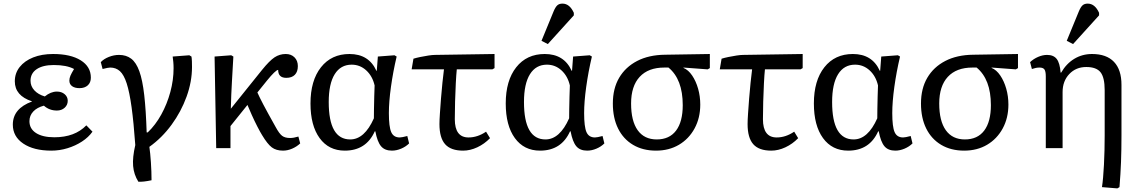

<svg xmlns="http://www.w3.org/2000/svg" viewBox="-20 -820 6293 1063"><path d="M264 14Q167 14 109 -25Q51 -64 51 -130Q51 -219 157 -258V-259Q62 -290 62 -370Q62 -415 89 -449Q116 -483 163.5 -502Q211 -521 274 -521Q371 -521 427 -486Q483 -451 483 -390Q483 -363 466 -347.5Q449 -332 420 -332Q394 -332 379 -343Q364 -354 364 -374Q364 -387 370 -401Q376 -415 390 -438Q349 -460 278 -460Q217 -460 183 -437Q149 -414 149 -373Q149 -343 170 -320Q191 -297 228 -286Q261 -313 295 -313Q321 -313 338 -298.5Q355 -284 355 -262Q355 -239 338 -223.5Q321 -208 295 -208Q253 -208 223 -235Q185 -225 164 -202.5Q143 -180 143 -149Q143 -107 179.5 -83.5Q216 -60 281 -60Q394 -60 458 -126L492 -91Q470 -60 434 -36.5Q398 -13 354 0.5Q310 14 264 14Z M746 186Q721 146 717 99Q713 52 729 -17Q720 -143 708.5 -226.5Q697 -310 681.5 -358Q666 -406 644 -426Q622 -446 590 -446Q579 -446 548 -438L538 -476Q555 -494 583 -505Q611 -516 639 -516Q679 -516 706.5 -495Q734 -474 751.5 -425.5Q769 -377 778.5 -294Q788 -211 792 -87H798Q841 -128 873 -186Q905 -244 923 -310.5Q941 -377 941 -442Q941 -461 939.5 -477Q938 -493 936 -507L1028 -514L1040 -507Q1042 -496 1042.5 -480.5Q1043 -465 1043 -449Q1043 -368 1013 -285Q983 -202 930 -129.5Q877 -57 807 -7Q812 27 815.5 79Q819 131 819 178Q772 188 746 186Z M1547 14Q1509 14 1485 -4Q1461 -22 1431 -72Q1421 -88 1405 -119Q1389 -150 1374 -183.5Q1359 -217 1350 -239L1256 -122V0H1177L1168 -507L1260 -514L1272 -507Q1268 -433 1264 -366.5Q1260 -300 1258 -218L1430 -432Q1472 -484 1500 -502.5Q1528 -521 1562 -521Q1592 -521 1610.5 -502.5Q1629 -484 1629 -454Q1629 -423 1612.5 -406Q1596 -389 1565 -389Q1520 -389 1520 -433Q1513 -433 1497 -417.5Q1481 -402 1459 -375L1405 -308Q1416 -283 1438 -241Q1460 -199 1506 -117Q1526 -80 1542 -68Q1558 -56 1586 -56Q1606 -56 1632 -64L1642 -26Q1623 -8 1597.5 3Q1572 14 1547 14Z M1889 14Q1800 14 1749.5 -55.5Q1699 -125 1699 -247Q1699 -374 1757 -447.5Q1815 -521 1915 -521Q2022 -521 2064 -428H2066L2072 -507L2164 -514L2176 -507Q2156 -422 2144.5 -339Q2133 -256 2133 -194Q2133 -118 2146 -88.5Q2159 -59 2193 -59Q2199 -59 2209.5 -61Q2220 -63 2235 -67L2245 -26Q2227 -8 2201 3Q2175 14 2150 14Q2110 14 2089.5 -10.5Q2069 -35 2058 -93H2055Q2007 14 1889 14ZM1919 -48Q1998 -48 2050 -165Q2050 -182 2050.5 -215.5Q2051 -249 2052 -285.5Q2053 -322 2054 -347Q2042 -399 2007.5 -430.5Q1973 -462 1927 -462Q1866 -462 1833 -409Q1800 -356 1800 -255Q1800 -48 1919 -48Z M2544 14Q2476 14 2444.5 -21.5Q2413 -57 2413 -133Q2413 -154 2415.5 -191.5Q2418 -229 2421.5 -274Q2425 -319 2429.5 -362Q2434 -405 2438 -436H2259L2269 -495Q2285 -500 2307 -504.5Q2329 -509 2351.5 -512.5Q2374 -516 2388 -516L2718 -521V-443L2706 -436H2509Q2506 -407 2503.5 -359Q2501 -311 2499.5 -257.5Q2498 -204 2498 -160Q2498 -59 2574 -59Q2624 -59 2671 -91L2693 -55Q2662 -23 2622.5 -4.5Q2583 14 2544 14Z M2970 14Q2881 14 2830.5 -55.5Q2780 -125 2780 -247Q2780 -374 2838 -447.5Q2896 -521 2996 -521Q3103 -521 3145 -428H3147L3153 -507L3245 -514L3257 -507Q3237 -422 3225.5 -339Q3214 -256 3214 -194Q3214 -118 3227 -88.5Q3240 -59 3274 -59Q3280 -59 3290.5 -61Q3301 -63 3316 -67L3326 -26Q3308 -8 3282 3Q3256 14 3231 14Q3191 14 3170.5 -10.5Q3150 -35 3139 -93H3136Q3088 14 2970 14ZM3000 -48Q3079 -48 3131 -165Q3131 -182 3131.5 -215.5Q3132 -249 3133 -285.5Q3134 -322 3135 -347Q3123 -399 3088.5 -430.5Q3054 -462 3008 -462Q2947 -462 2914 -409Q2881 -356 2881 -255Q2881 -48 3000 -48ZM3013 -576 2978 -594 3045 -757Q3055 -781 3065.5 -790.5Q3076 -800 3094 -800Q3134 -800 3157 -749V-735Z M3612 14Q3539 14 3485 -18Q3431 -50 3402 -108.5Q3373 -167 3373 -247Q3373 -330 3408 -389.5Q3443 -449 3507.5 -482.5Q3572 -516 3662 -517L3910 -521V-443L3898 -436L3764 -446V-444Q3791 -433 3812 -402Q3833 -371 3845 -329Q3857 -287 3857 -241Q3857 -167 3825.5 -109Q3794 -51 3739 -18.5Q3684 14 3612 14ZM3616 -48Q3686 -48 3723 -97Q3760 -146 3760 -238Q3760 -381 3681 -446H3658Q3569 -446 3521.5 -394.5Q3474 -343 3474 -247Q3474 -150 3510.5 -99Q3547 -48 3616 -48Z M4250 14Q4182 14 4150.5 -21.5Q4119 -57 4119 -133Q4119 -154 4121.5 -191.5Q4124 -229 4127.5 -274Q4131 -319 4135.5 -362Q4140 -405 4144 -436H3965L3975 -495Q3991 -500 4013 -504.5Q4035 -509 4057.5 -512.5Q4080 -516 4094 -516L4424 -521V-443L4412 -436H4215Q4212 -407 4209.5 -359Q4207 -311 4205.5 -257.5Q4204 -204 4204 -160Q4204 -59 4280 -59Q4330 -59 4377 -91L4399 -55Q4368 -23 4328.5 -4.5Q4289 14 4250 14Z M4676 14Q4587 14 4536.5 -55.5Q4486 -125 4486 -247Q4486 -374 4544 -447.5Q4602 -521 4702 -521Q4809 -521 4851 -428H4853L4859 -507L4951 -514L4963 -507Q4943 -422 4931.5 -339Q4920 -256 4920 -194Q4920 -118 4933 -88.5Q4946 -59 4980 -59Q4986 -59 4996.5 -61Q5007 -63 5022 -67L5032 -26Q5014 -8 4988 3Q4962 14 4937 14Q4897 14 4876.5 -10.5Q4856 -35 4845 -93H4842Q4794 14 4676 14ZM4706 -48Q4785 -48 4837 -165Q4837 -182 4837.5 -215.5Q4838 -249 4839 -285.5Q4840 -322 4841 -347Q4829 -399 4794.5 -430.5Q4760 -462 4714 -462Q4653 -462 4620 -409Q4587 -356 4587 -255Q4587 -48 4706 -48Z M5318 14Q5245 14 5191 -18Q5137 -50 5108 -108.5Q5079 -167 5079 -247Q5079 -330 5114 -389.5Q5149 -449 5213.5 -482.5Q5278 -516 5368 -517L5616 -521V-443L5604 -436L5470 -446V-444Q5497 -433 5518 -402Q5539 -371 5551 -329Q5563 -287 5563 -241Q5563 -167 5531.5 -109Q5500 -51 5445 -18.5Q5390 14 5318 14ZM5322 -48Q5392 -48 5429 -97Q5466 -146 5466 -238Q5466 -381 5387 -446H5364Q5275 -446 5227.5 -394.5Q5180 -343 5180 -247Q5180 -150 5216.5 -99Q5253 -48 5322 -48Z M6166 223 6081 216Q6088 170 6092 92.5Q6096 15 6096 -70V-321Q6096 -391 6073 -420Q6050 -449 5994 -449Q5937 -449 5900 -410Q5863 -371 5863 -310V0H5770V-397Q5770 -425 5762.5 -435.5Q5755 -446 5735 -446Q5716 -446 5693 -438L5683 -476Q5702 -494 5727.5 -505Q5753 -516 5777 -516Q5813 -516 5830.5 -493.5Q5848 -471 5852 -418H5855Q5884 -468 5928 -494.5Q5972 -521 6026 -521Q6106 -521 6147.5 -477.5Q6189 -434 6189 -350V-70Q6189 10 6186.5 76Q6184 142 6178 216ZM5921 -576 5886 -594 5953 -757Q5963 -781 5973.5 -790.5Q5984 -800 6002 -800Q6042 -800 6065 -749V-735Z"/></svg>

Font: Literata 12pt
Style: Regular
Weight: 400
Designer: Latin by Veronika Burian and Jose Scaglione. Greek by Irene Vlachou. Cyrillic by Vera Evstafieva.
Foundry: TypeTogether
Version: Version 3.002